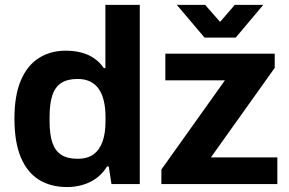

<svg xmlns="http://www.w3.org/2000/svg" viewBox="-20 -743 1168 775"><path d="M250.4 12Q185.1 12 137.4 -17.3Q89.8 -46.7 64.1 -107.8Q38.3 -168.9 38.3 -264.2Q38.3 -358.6 64.5 -419.2Q90.6 -479.8 137.4 -509.1Q184.3 -538.4 244.9 -538.4Q279.2 -538.4 308.4 -530.8Q337.7 -523.1 360.5 -507.2Q383.4 -491.4 399.2 -468H405.4V-723.4H544.2V0H429.9L419 -71.1H412Q386.4 -29.2 344 -8.6Q301.6 12 250.4 12ZM293.6 -102.1Q333.2 -102.1 357.8 -120.3Q382.4 -138.4 394.1 -172.1Q405.9 -205.8 405.9 -253.3V-270.6Q405.9 -306.1 399.3 -334.8Q392.7 -363.6 379.1 -383.4Q365.5 -403.2 344.2 -413.7Q322.9 -424.3 293.6 -424.3Q251.7 -424.3 226.8 -407.8Q201.9 -391.3 191.1 -357.7Q180.2 -324.1 180.2 -273.6V-251.1Q180.2 -201.3 191.1 -168.1Q201.9 -135 226.8 -118.5Q251.7 -102.1 293.6 -102.1ZM631.4 0V-58.7L887.9 -418.8H647.4V-526.4H1088.9V-469.1L831.3 -107.6H1099.5V0ZM693.6 -723.4H808L896.5 -622.7L840.1 -621.9L927.8 -723.4H1042.7L931.4 -591.2H805.7Z"/></svg>

Font: Archivo SemiBold
Style: Regular
Weight: 600
Designer: Hector Gatti
Foundry: Omnibus-Type
Version: Version 2.001